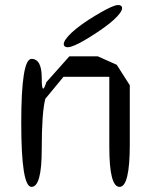

<svg xmlns="http://www.w3.org/2000/svg" viewBox="-20 -730 590 750"><path d="M362 -510 436 -477 487 -397V-166Q487 0 447 0Q407 0 407 -156V-430H228L157 -344Q143 -290 143 -146Q143 0 103 0Q63 0 63 -250Q63 -500 103 -500Q143 -500 143 -426Q143 -351 161 -409L251 -510ZM325 -652Q380 -687 413 -702Q446 -717 455 -705Q463 -693 438 -666Q413 -639 360 -604Q306 -568 273 -553.5Q240 -539 231 -551Q223 -563 247.5 -590Q272 -617 325 -652Z"/></svg>

Font: Syne Mono
Style: Regular
Weight: 400
Monospace: yes
Designer: Lucas Descroix
Foundry: Bonjour Monde
Version: Version 2.000; ttfautohint (v1.8.3)